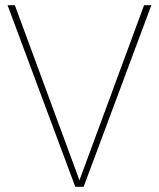

<svg xmlns="http://www.w3.org/2000/svg" viewBox="-20 -717 609 737"><path d="M301 0H269L9 -697H37L285 -25L533 -697H561Z"/></svg>

Font: FreesentationVF
Style: Regular
Weight: 400
Designer: glyphs from Roboto by Christian Robertson / Hangul glyphs from Noto Sans CJK(Source Han Sans) by Jang Soo-young and Kang
Foundry: PT&
Version: Version 2.001;Glyphs 3.3.1 (3343)